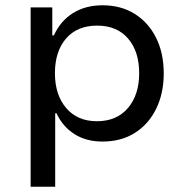

<svg xmlns="http://www.w3.org/2000/svg" viewBox="-20 -527 706 727"><path d="M96 180V-499H178V-393H184Q209 -448 256.5 -477.5Q304 -507 368 -507Q438 -507 490 -474.5Q542 -442 571 -384Q600 -326 600 -249Q600 -174 571.5 -115.5Q543 -57 491 -24Q439 9 368 9Q306 9 261.5 -19.5Q217 -48 194 -98H189V180ZM347 -68Q422 -68 464.5 -118Q507 -168 507 -250Q507 -332 465 -381Q423 -430 348 -430Q272 -430 230 -381Q188 -332 188 -250Q188 -168 230.5 -118Q273 -68 347 -68Z"/></svg>

Font: Nunito Sans 6pt
Style: Regular
Weight: 400
Version: Version 3.101;gftools[0.9.27]